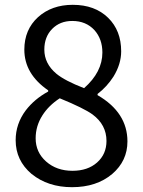

<svg xmlns="http://www.w3.org/2000/svg" viewBox="-20 -764 595 797"><path d="M279 13Q179 13 111 -42Q45 -98 45 -182Q45 -250 87 -306Q123 -353 180 -384V-389Q81 -457 81 -558Q81 -641 138 -693Q195 -744 282 -744Q374 -744 429 -690Q483 -637 483 -551Q483 -498 451 -446Q424 -404 385 -374V-369Q509 -297 509 -177Q509 -96 446 -42Q381 13 279 13ZM281 -55Q344 -55 383 -89.5Q422 -124 422 -179Q422 -246 364 -289Q328 -315 228 -356Q182 -326 156 -285Q128 -241 128 -190Q128 -132 171.5 -93.5Q215 -55 281 -55ZM329 -398Q405 -465 405 -546Q405 -602 372 -639Q337 -677 280 -677Q229 -677 196.5 -644Q164 -611 164 -558Q164 -500 214 -458Q249 -429 329 -398Z"/></svg>

Font: GenSenRounded TW R
Style: Regular
Weight: 400
Version: Version 1.501;PS 1;hotconv 16.6.51;makeotf.lib2.5.65220